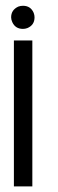

<svg xmlns="http://www.w3.org/2000/svg" viewBox="-20 -541 204 681"><path d="M19.5 -479.5Q19.5 -505.9 44.9 -517.6Q52.7 -520.5 61.5 -520.5Q88.9 -520.5 99.6 -495.1Q102.5 -487.3 102.5 -479.5Q102.5 -452.1 77.1 -441.4Q69.3 -438.5 61.5 -438.5Q34.2 -438.5 23.4 -462.9Q19.5 -471.7 19.5 -479.5ZM29.3 120.1V-397.5H94.7V120.1Z"/></svg>

Font: Post No Bills Colombo Medium
Style: Regular
Weight: 500
Designer: Kosala Senevirathne, Siva Puranthara, Lasantha Premarathna, Tharique Azeez
Foundry: Mooniak
Version: Version 1.220 ; ttfautohint (v1.6)